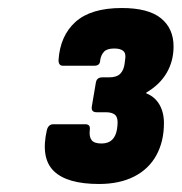

<svg xmlns="http://www.w3.org/2000/svg" viewBox="-20 -795 453 479"><path d="M227 -336Q147 -336 114 -368.5Q81 -401 97 -471Q101 -485 113 -485H193Q206 -485 204 -471Q202 -454 208.5 -445.5Q215 -437 233 -437Q250 -437 259.5 -446Q269 -455 272 -473L273 -482Q275 -500 268 -507.5Q261 -515 244 -515H221Q207 -515 209 -529L219 -588Q221 -602 235 -602H252Q271 -602 280 -611Q289 -620 291 -637L292 -645Q295 -661 288 -667.5Q281 -674 265 -674Q247 -674 239.5 -666Q232 -658 230 -645Q230 -631 215 -631H137Q126 -631 126 -645Q130 -706 168.5 -740.5Q207 -775 284 -775Q350 -775 381.5 -749.5Q413 -724 413 -679Q413 -643 396 -613.5Q379 -584 345 -564V-562Q366 -554 377.5 -534.5Q389 -515 389 -488Q389 -442 370 -407.5Q351 -373 314.5 -354.5Q278 -336 227 -336Z"/></svg>

Font: Sofia Sans Condensed Black
Style: Italic
Weight: 900
Italic angle: -9°
Version: Version 4.100